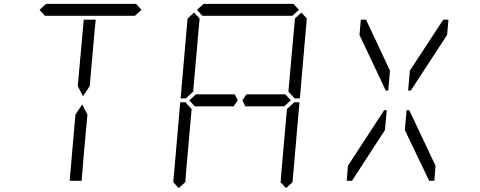

<svg xmlns="http://www.w3.org/2000/svg" viewBox="-20 -1020 2488 995"><path d="M403 -83H341L367 -382L371 -426L406 -479L433 -426L415 -229ZM185 -969 219 -1000H685L713 -969L679 -938H658H477H415H234H213ZM414 -918H476L470 -857L445 -574L410 -521L383 -574L387 -618Z M1197 -531 1212 -500 1191 -469H1190H1169H1168H1058H994H989L961 -500L995 -531H1000H1047H1174H1175H1196ZM952 -924 986 -955 1014 -924V-918L1010 -875L981 -545L943 -510H916ZM940 -76 906 -45 878 -76 914 -490H941L973 -455L944 -125L941 -83ZM1001 -969 1035 -1000H1501L1529 -969L1495 -938H1474H1293H1231H1050H1029ZM1487 -500 1453 -469H1451H1448H1274H1272H1252H1251L1236 -500L1257 -531H1280H1403H1459L1475 -513ZM1508 -924 1542 -955 1570 -924 1534 -510H1507L1475 -545V-550L1504 -875L1508 -918ZM1496 -76 1462 -45 1434 -76 1435 -83 1438 -125 1467 -455 1505 -490H1532Z M1975 -346 1804 -83H1777L1783 -161L1971 -449H1984ZM1843 -839 1850 -918H1877L2001 -654L1992 -551H1979ZM2277 -918H2304L2297 -839L2109 -551H2095L2104 -654ZM2237 -161 2231 -83H2204L2078 -346L2087 -449H2101Z"/></svg>

Font: DSEG14 Classic
Style: Light Italic
Weight: 300
Designer: Keshikan(Twitter:@keshinomi_88pro)
Version: Version 0.46